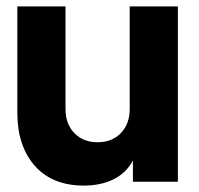

<svg xmlns="http://www.w3.org/2000/svg" viewBox="-20 -566 619 598"><path d="M34 -215V-546H184V-227Q184 -180 211.5 -151.5Q239 -123 284 -123Q329 -123 356.5 -151.5Q384 -180 384 -227V-546H534V0H394V-66Q373 -27 333.5 -7.5Q294 12 241 12Q143 12 88.5 -49.5Q34 -111 34 -215Z"/></svg>

Font: BLUETTI 2.0
Style: Bold
Weight: 700
Designer: Stijn de Vries
Foundry: tokotype
Version: Version 2.005;October 31, 2023;FontCreator 14.0.0.2814 64-bi